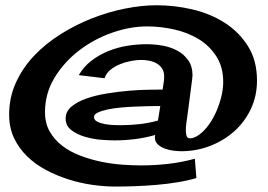

<svg xmlns="http://www.w3.org/2000/svg" viewBox="-20 -724 1013 727"><path d="M953.1 -418.9Q953.1 -360.4 929.7 -311Q906.2 -261.7 866.7 -226.6Q827.1 -191.4 775.4 -171.4Q723.6 -151.4 667 -151.4Q655.3 -151.4 638.2 -153.3Q621.1 -155.3 605 -161.1Q588.9 -167 577.6 -177.2Q566.4 -187.5 566.4 -204.1Q566.4 -206.1 566.9 -208.5Q567.4 -210.9 567.4 -212.9Q530.3 -202.1 491.2 -197.3Q452.1 -192.4 413.1 -192.4Q393.6 -192.4 362.8 -194.8Q332 -197.3 301.8 -206.1Q271.5 -214.8 250 -231.4Q228.5 -248 228.5 -275.4Q228.5 -301.8 250.5 -320.3Q272.5 -338.9 307.6 -351.1Q342.8 -363.3 385.3 -370.1Q427.7 -377 468.3 -380.4Q508.8 -383.8 543 -384.3Q577.1 -384.8 595.7 -384.8Q597.7 -397.5 599.6 -410.2Q601.6 -422.9 601.6 -434.6Q601.6 -452.1 593.8 -464.4Q585.9 -476.6 573.2 -483.9Q560.5 -491.2 544.9 -494.1Q529.3 -497.1 514.6 -497.1Q498 -497.1 476.6 -493.2Q455.1 -489.3 434.6 -481Q414.1 -472.7 397.9 -459.5Q381.8 -446.3 376 -427.7L278.3 -439.5Q296.9 -471.7 326.2 -494.1Q355.5 -516.6 390.6 -530.8Q425.8 -544.9 462.9 -550.8Q500 -556.6 535.2 -556.6Q564.5 -556.6 595.2 -551.3Q626 -545.9 651.4 -532.2Q676.8 -518.6 692.9 -495.6Q709 -472.7 709 -437.5Q709 -435.5 708.5 -434.1Q708 -432.6 708 -430.7V-426.8Q703.1 -390.6 698.7 -355.5Q694.3 -320.3 689.5 -285.2Q687.5 -271.5 685.5 -257.3Q683.6 -243.2 683.6 -229.5Q683.6 -221.7 686 -210.9Q688.5 -200.2 699.2 -200.2Q709 -200.2 718.3 -204.6Q727.5 -209 735.4 -214.8Q754.9 -229.5 771.5 -252.9Q788.1 -276.4 799.8 -303.7Q811.5 -331.1 818.4 -359.4Q825.2 -387.7 825.2 -413.1Q825.2 -470.7 798.8 -511.2Q772.5 -551.8 731 -576.7Q689.5 -601.6 638.2 -612.8Q586.9 -624 537.1 -624Q472.7 -624 404.3 -600.1Q335.9 -576.2 279.3 -532.7Q222.7 -489.3 186.5 -429.7Q150.4 -370.1 150.4 -299.8Q150.4 -256.8 168.5 -225.6Q186.5 -194.3 215.8 -171.9Q245.1 -149.4 283.7 -134.8Q322.3 -120.1 362.3 -111.8Q402.3 -103.5 441.9 -100.6Q481.4 -97.7 513.7 -97.7Q565.4 -97.7 616.7 -103.5Q668 -109.4 717.8 -123L723.6 -49.8Q690.4 -40 651.4 -33.7Q612.3 -27.3 571.8 -23.9Q531.2 -20.5 491.2 -19Q451.2 -17.6 416 -17.6Q376 -17.6 330.6 -23.9Q285.2 -30.3 240.2 -44.4Q195.3 -58.6 154.8 -80.1Q114.3 -101.6 83 -131.8Q51.8 -162.1 33.2 -201.2Q14.6 -240.2 14.6 -290Q14.6 -354.5 40 -410.6Q65.4 -466.8 108.9 -512.7Q152.3 -558.6 209 -594.2Q265.6 -629.9 327.6 -654.3Q389.6 -678.7 453.1 -691.4Q516.6 -704.1 573.2 -704.1Q640.6 -704.1 708 -688.5Q775.4 -672.9 830.1 -638.2Q884.8 -603.5 918.9 -549.3Q953.1 -495.1 953.1 -418.9ZM578.1 -267.6Q580.1 -281.2 582.5 -294.9Q585 -308.6 586.9 -322.3H561.5Q554.7 -322.3 535.2 -321.8Q515.6 -321.3 490.7 -320.3Q465.8 -319.3 438.5 -316.9Q411.1 -314.5 388.2 -309.6Q365.2 -304.7 350.6 -297.9Q335.9 -291 335.9 -281.2Q335.9 -269.5 348.6 -263.2Q361.3 -256.8 378.4 -253.9Q395.5 -251 412.1 -250.5Q428.7 -250 436.5 -250Q471.7 -250 507.8 -253.9Q543.9 -257.8 578.1 -267.6Z"/></svg>

Font: Cherry Cream Soda
Style: Regular
Weight: 400
Designer: Font Diner, Inc
Foundry: Font Diner, Inc
Version: Version 1.000